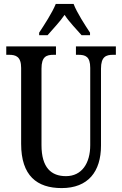

<svg xmlns="http://www.w3.org/2000/svg" viewBox="-20 -951 624 981"><path d="M180 -784V-771H223C250 -803 285 -838 310 -875C334 -838 371 -801 397 -771H440V-784C415 -822 373 -886 356 -931H265C247 -886 205 -822 180 -784ZM295 10C430 10 496 -74 496 -207V-600C496 -662 522 -671 558 -671H572V-714H368V-671H380C417 -671 441 -662 441 -604V-209C441 -117 398 -51 317 -51C242 -51 192 -94 192 -210V-600C192 -662 217 -671 254 -671H266V-714H12V-671H26C61 -671 88 -662 88 -604V-216C88 -53 169 10 295 10Z"/></svg>

Font: Noto Serif Ethiopic ExtraCondensed Medium
Style: Regular
Weight: 500
Width: 2
Designer: Monotype Design Team
Foundry: Monotype Imaging Inc.
Version: Version 2.102